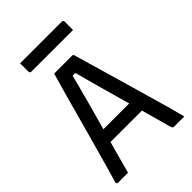

<svg xmlns="http://www.w3.org/2000/svg" viewBox="-254 -998 1108 1108"><g transform="rotate(-45 300.0 -443.5)"><path d="M141 -278H362Q374 -278 385.5 -278Q397 -278 408 -278L436 -288L455 -197H151Q148 -197 145.5 -198.5Q143 -200 141.5 -202.5Q140 -205 140 -208ZM118 0Q98 0 78 0Q58 0 37 0Q33 0 30.5 -2Q28 -4 27 -7Q26 -10 27 -14Q38 -50 51 -96Q64 -142 78.5 -194Q93 -246 108.5 -301.5Q124 -357 139 -412Q154 -467 168.5 -520Q183 -573 196.5 -620Q210 -667 221 -706Q261 -706 298.5 -706Q336 -706 367 -706Q371 -706 373.5 -704.5Q376 -703 377.5 -701Q379 -699 379 -695Q399 -626 420 -554Q441 -482 462.5 -407.5Q484 -333 506 -256Q528 -179 551 -99Q557 -74 564 -49.5Q571 -25 577 0Q556 0 535.5 0Q515 0 497 0Q491 0 487.5 -1.5Q484 -3 481.5 -8.5Q479 -14 476 -25Q458 -90 439 -158.5Q420 -227 401 -293.5Q382 -360 364.5 -423Q347 -486 332 -541Q317 -596 306 -639L329 -622H269L292 -639Q281 -595 267.5 -543.5Q254 -492 237.5 -431.5Q221 -371 201.5 -302.5Q182 -234 161 -158.5Q140 -83 118 0ZM124 -887H465Q470 -887 473 -884Q476 -881 476 -876Q476 -859 476 -842Q476 -825 476 -807H135Q132 -807 129.5 -808.5Q127 -810 125.5 -812.5Q124 -815 124 -818Q124 -836 124 -853Q124 -870 124 -887Z"/></g></svg>

Font: Recursive Monospace
Style: Regular
Weight: 400
Version: Version 1.047